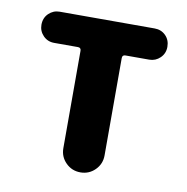

<svg xmlns="http://www.w3.org/2000/svg" viewBox="-65 -583 629 645"><g transform="rotate(10 250.0 -260.0)"><path d="M412.1 -519.5Q434.6 -519.5 449.7 -504.4Q464.8 -489.3 464.8 -465.8Q464.8 -443.4 449.2 -428.2Q433.6 -413.1 412.1 -413.1H331.1Q320.3 -413.1 320.3 -402.3V-70.3Q320.3 -41 299.8 -20.5Q279.3 0 250 0Q220.7 0 200.2 -20.5Q179.7 -41 179.7 -70.3V-402.3Q179.7 -413.1 168.9 -413.1H87.9Q65.4 -413.1 50.3 -428.7Q35.2 -444.3 35.2 -465.8Q35.2 -489.3 50.8 -504.4Q66.4 -519.5 87.9 -519.5Z"/></g></svg>

Font: Rounded-X Mgen+ 2m bold
Style: Bold
Weight: 700
Designer: [Source Han Sans]
Ryoko NISHIZUKA  (kana & ideographs); Paul D. Hunt (Latin, Greek & Cyrillic); Wenlong ZHANG  (bopomofo
Version: Version 1.059.20150602